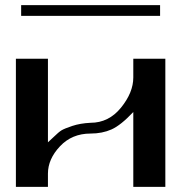

<svg xmlns="http://www.w3.org/2000/svg" viewBox="-20 -729 748 749"><path d="M604.5 -709V-667H62.5V-709ZM333 -208Q260.7 -208 213.9 -158.2Q167 -108.4 167 -51.8V0H42V-500H167V-173.8Q168.9 -174.8 189 -194.3Q209 -213.9 220.2 -220.7Q231.4 -227.5 262.2 -237.8Q293 -248 333 -250Q404.3 -250 452.1 -309.1Q500 -368.2 500 -426.8V-500H625V0H500V-292Q451.2 -240.2 415 -224.1Q378.9 -208 333 -208Z"/></svg>

Font: okolaks
Style: Bold
Weight: 600
Width: 8
Version: Version 000.6.0